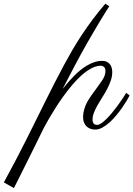

<svg xmlns="http://www.w3.org/2000/svg" viewBox="-270 -675 707 1019"><path d="M289.6 -299.8Q289.6 -312.5 282.2 -319.3Q274.9 -326.2 265.6 -326.2Q240.7 -326.2 214.4 -312Q188 -297.9 162.1 -274.7Q136.2 -251.5 111.3 -221.7Q86.4 -191.9 64.2 -160.9Q42 -129.9 23.2 -100.1Q4.4 -70.3 -9.3 -46.6Q-22.9 -22.9 -30.5 -8.5Q-38.1 5.9 -38.6 6.3Q-59.1 48.3 -78.6 87.6Q-98.1 127 -115.5 162.1Q-132.8 197.3 -147.5 226.3Q-162.1 255.4 -172.9 276.9Q-183.6 298.3 -189.7 310.5Q-195.8 322.8 -196.3 323.2L-249.5 293Q-213.9 227.5 -183.3 169.2Q-152.8 110.8 -126 57.4Q-99.1 3.9 -74.7 -45.7Q-50.3 -95.2 -26.4 -143.1Q-2.4 -190.9 21.5 -238Q45.4 -285.2 71.8 -334Q92.3 -372.1 115 -410.9Q137.7 -449.7 164.3 -490Q190.9 -530.3 221.7 -571.5Q252.4 -612.8 289.1 -655.3L310.1 -641.6Q304.7 -633.8 293 -615.2Q281.2 -596.7 265.6 -570.8Q250 -544.9 231.7 -513.9Q213.4 -482.9 194.6 -450Q175.8 -417 157.5 -383.8Q139.2 -350.6 124 -321.3L62.5 -203.1Q91.8 -240.7 124 -273.2Q156.2 -305.7 189.9 -326.2Q214.8 -340.8 233.9 -346.4Q252.9 -352.1 270 -352.1Q286.6 -352.1 297.4 -346.7Q308.1 -341.3 314.5 -332.5Q320.8 -323.7 323.2 -313.2Q325.7 -302.7 325.7 -292.5Q325.7 -269.5 317.9 -247.1Q310.1 -224.6 298.6 -202.6Q287.1 -180.7 273.4 -159.4Q259.8 -138.2 248.3 -117.9Q236.8 -97.7 229 -78.1Q221.2 -58.6 221.2 -40.5Q221.2 -31.7 223.4 -26.1Q225.6 -20.5 229.2 -17.3Q232.9 -14.2 237.3 -13.2Q241.7 -12.2 246.1 -12.2Q255.4 -12.2 267.8 -20.8Q280.3 -29.3 294.4 -43.2Q308.6 -57.1 323.5 -75Q338.4 -92.8 352.3 -111.6Q366.2 -130.4 378.4 -148.7Q390.6 -167 399.9 -182.1L418 -168.5Q412.6 -157.7 402.1 -140.1Q391.6 -122.6 377.4 -102.3Q363.3 -82 346.4 -61.8Q329.6 -41.5 311 -24.9Q292.5 -8.3 273.2 2.2Q253.9 12.7 235.4 12.7Q222.7 12.7 210.9 8.8Q199.2 4.9 190.4 -3.2Q181.6 -11.2 176.3 -23.9Q170.9 -36.6 170.9 -54.2Q170.9 -75.2 179.4 -102.5Q188 -129.9 212.4 -165Q232.4 -193.8 247.1 -213.1Q261.7 -232.4 271.2 -246.8Q280.8 -261.2 285.2 -273.2Q289.6 -285.2 289.6 -299.8Z"/></svg>

Font: Parisienne
Style: Regular
Weight: 400
Designer: Astigmatic (AOETI)
Foundry: Astigmatic (AOETI)
Version: Version 1.000